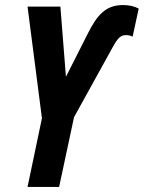

<svg xmlns="http://www.w3.org/2000/svg" viewBox="-20 -740 569 760"><path d="M89 0H214L273 -276L426 -553C448 -593 459 -601 480 -601C488 -601 497 -599 505 -595L529 -706C512 -715 492 -720 467 -720C398 -720 364 -680 327 -606L241 -436L219 -714H89L146 -272Z"/></svg>

Font: Noto Sans ExtraCondensed
Style: Bold Italic
Weight: 700
Width: 2
Italic angle: -12°
Designer: Monotype Design Team
Foundry: Monotype Imaging Inc.
Version: Version 2.013